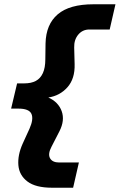

<svg xmlns="http://www.w3.org/2000/svg" viewBox="-20 -770 560 898"><path d="M223 108Q147 108 108.5 79Q70 50 66 3Q62 -44 86 -98L118 -168Q138 -213 127 -237.5Q116 -262 66 -262H32L60 -380H93Q126 -380 147.5 -391.5Q169 -403 180.5 -428Q192 -453 192 -493L193 -567Q195 -656 250 -703Q305 -750 417 -750H520L493 -632H398Q366 -632 346 -608Q326 -584 327 -548L329 -470Q331 -402 295.5 -362Q260 -322 206 -314Q253 -293 268.5 -250Q284 -207 258 -156L221 -84Q203 -50 214 -30Q225 -10 257 -10H349L322 108Z"/></svg>

Font: Instrument Sans
Style: Bold Italic
Weight: 700
Italic angle: -13°
Designer: Rodrigo Fuenzalida
Foundry: fragTYPE
Version: Version 1.000;gftools[0.9.28]